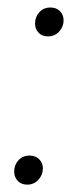

<svg xmlns="http://www.w3.org/2000/svg" viewBox="-20 -485 219 516"><path d="M108.9 -387.2Q92.8 -387.2 83.5 -397.2Q74.2 -407.2 74.2 -421.9Q74.2 -439.5 85.7 -452.1Q97.2 -464.8 115.2 -464.8Q131.8 -464.8 141.4 -454.8Q150.9 -444.8 150.9 -430.2Q150.9 -413.1 138.9 -400.1Q127 -387.2 108.9 -387.2ZM53.2 11.2Q37.1 11.2 27.6 1Q18.1 -9.3 18.1 -23.9Q18.1 -41.5 29.5 -54.2Q41 -66.9 59.1 -66.9Q75.7 -66.9 85.4 -56.9Q95.2 -46.9 95.2 -32.2Q95.2 -15.1 83.3 -2Q71.3 11.2 53.2 11.2Z"/></svg>

Font: Fira Sans Compressed ExtraLight
Style: Italic
Weight: 250
Width: 3
Italic angle: -8°
Designer: Carrois Corporate & Edenspiekermann AG
Foundry: Carrois Corporate GbR & Edenspiekermann AG
Version: Version 4.203;PS 004.203;hotconv 1.0.88;makeotf.lib2.5.64775